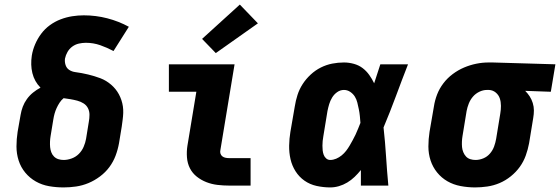

<svg xmlns="http://www.w3.org/2000/svg" viewBox="-20 -811 2447 839"><path d="M258 8Q225 8 194 2.5Q163 -3 136.5 -18Q110 -33 90.5 -56.5Q71 -80 61.5 -109.5Q52 -139 52 -171Q52 -203 57 -235L70 -309Q73 -327 79.5 -344.5Q86 -362 97.5 -378Q109 -394 124.5 -406.5Q140 -419 157 -428Q144 -441 135 -457Q126 -473 121.5 -491.5Q117 -510 116.5 -529Q116 -548 119 -568Q123 -593 133.5 -617.5Q144 -642 160 -663.5Q176 -685 198 -701Q220 -717 245 -726.5Q270 -736 295.5 -740Q321 -744 346 -744Q399 -744 449 -731Q499 -718 543 -694L476 -588Q448 -603 418 -613.5Q388 -624 355 -624Q340 -624 324.5 -620.5Q309 -617 296 -607.5Q283 -598 275 -584Q267 -570 264 -555Q262 -541 266.5 -527Q271 -513 282.5 -505.5Q294 -498 308.5 -496Q323 -494 337 -491.5Q351 -489 365 -485.5Q379 -482 392.5 -478Q406 -474 419 -469Q432 -464 443.5 -457Q455 -450 465.5 -441Q476 -432 484.5 -421.5Q493 -411 499.5 -399Q506 -387 510.5 -373.5Q515 -360 517 -346Q519 -332 518.5 -317.5Q518 -303 516 -288Q514 -273 512 -258L500 -185Q495 -157 485 -130.5Q475 -104 458 -81Q441 -58 417 -40Q393 -22 366.5 -11Q340 0 312.5 4Q285 8 258 8ZM258 -112Q275 -112 293 -118.5Q311 -125 324.5 -138.5Q338 -152 345.5 -169.5Q353 -187 356 -204L368 -278Q371 -294 371 -309.5Q371 -325 364.5 -338Q358 -351 345.5 -359Q333 -367 318 -371Q303 -375 288 -377.5Q273 -380 258 -382Q248 -374 240.5 -362.5Q233 -351 227.5 -339Q222 -327 218.5 -314.5Q215 -302 213 -289L201 -216Q199 -204 198.5 -192Q198 -180 199 -168.5Q200 -157 204 -146Q208 -135 216 -127Q224 -119 235 -115.5Q246 -112 258 -112Z M982 0Q956 0 930.5 -3Q905 -6 882 -15Q859 -24 840 -39Q821 -54 810 -75.5Q799 -97 797 -123Q795 -149 799 -174L838 -410H718V-530H1005L943 -155Q941 -147 943.5 -139.5Q946 -132 952 -127.5Q958 -123 966 -121.5Q974 -120 982 -120H1075V0ZM923 -579 863 -641 1028 -791 1107 -709Z M1423 8Q1393 8 1363.5 1.5Q1334 -5 1310.5 -21.5Q1287 -38 1271.5 -62.5Q1256 -87 1249.5 -115.5Q1243 -144 1243.5 -174.5Q1244 -205 1249 -235L1268 -345Q1272 -371 1280 -396Q1288 -421 1302.5 -443.5Q1317 -466 1337.5 -485Q1358 -504 1382 -516Q1406 -528 1431.5 -533Q1457 -538 1483 -538Q1505 -538 1526.5 -532Q1548 -526 1564.5 -513.5Q1581 -501 1593.5 -483.5Q1606 -466 1615 -447Q1622 -468 1628.5 -488.5Q1635 -509 1642 -530H1763Q1736 -461 1710.5 -392Q1685 -323 1656 -254Q1663 -191 1667 -127.5Q1671 -64 1677 0H1557Q1557 -17 1557 -34Q1557 -51 1557 -68Q1544 -52 1529.5 -38Q1515 -24 1497.5 -13.5Q1480 -3 1461 2.5Q1442 8 1423 8ZM1423 -112Q1436 -112 1449 -117.5Q1462 -123 1473 -132Q1484 -141 1492.5 -152Q1501 -163 1508 -175Q1515 -187 1521.5 -199Q1528 -211 1534 -223.5Q1540 -236 1545 -249Q1550 -262 1555 -274Q1554 -289 1552.5 -304Q1551 -319 1548 -333.5Q1545 -348 1541.5 -362.5Q1538 -377 1530.5 -389Q1523 -401 1510.5 -409.5Q1498 -418 1483 -418Q1467 -418 1453.5 -408.5Q1440 -399 1431.5 -385Q1423 -371 1418.5 -356Q1414 -341 1411 -326L1393 -216Q1391 -205 1390 -195Q1389 -185 1389 -174.5Q1389 -164 1390 -154Q1391 -144 1394.5 -134.5Q1398 -125 1405.5 -118.5Q1413 -112 1423 -112Z M2056 8Q2024 8 1992.5 2Q1961 -4 1935 -19Q1909 -34 1890 -57.5Q1871 -81 1861.5 -110Q1852 -139 1852 -171Q1852 -203 1857 -235L1876 -345Q1880 -372 1890 -398Q1900 -424 1917.5 -447Q1935 -470 1958.5 -487.5Q1982 -505 2008 -516Q2034 -527 2061 -532.5Q2088 -538 2115 -538Q2120 -538 2124 -538Q2128 -538 2133 -538L2407 -530L2387 -410L2275 -414Q2286 -403 2294.5 -390Q2303 -377 2308 -361Q2313 -345 2313 -328.5Q2313 -312 2310 -295L2292 -185Q2287 -158 2277.5 -131.5Q2268 -105 2251.5 -82Q2235 -59 2212 -40.5Q2189 -22 2163 -11Q2137 0 2109.5 4Q2082 8 2056 8ZM2058 -112Q2058 -112 2058 -112Q2058 -112 2058 -112Q2075 -112 2092 -119Q2109 -126 2121 -140Q2133 -154 2139 -170.5Q2145 -187 2148 -204L2166 -314Q2169 -331 2169 -348.5Q2169 -366 2164 -381Q2159 -396 2146.5 -406.5Q2134 -417 2117 -418H2113Q2112 -418 2110.5 -418Q2109 -418 2108 -418Q2091 -418 2074.5 -410Q2058 -402 2046.5 -388.5Q2035 -375 2028.5 -358.5Q2022 -342 2019 -326L2001 -216Q1999 -204 1998.5 -192Q1998 -180 1999 -168.5Q2000 -157 2004.5 -146Q2009 -135 2016.5 -127Q2024 -119 2035 -115.5Q2046 -112 2058 -112Z"/></svg>

Font: Iosevka Curly Slab HvExObl
Style: Regular
Weight: 900
Width: 7
Italic angle: -9°
Monospace: yes
Designer: Belleve Invis
Foundry: Belleve Invis
Version: Version 11.1.0; ttfautohint (v1.8.3)